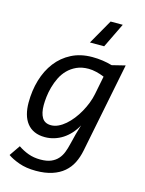

<svg xmlns="http://www.w3.org/2000/svg" viewBox="-134 -796 819 1081"><g transform="rotate(15 275.0 -255.5)"><path d="M332 9.8Q339.4 -22 347.4 -51.8Q355.5 -81.5 363.8 -107.9Q349.1 -80.6 329.3 -58.8Q309.6 -37.1 286.6 -22.2Q263.7 -7.3 237.3 0.7Q210.9 8.8 183.1 8.8Q147.9 8.8 121.8 -2.9Q95.7 -14.6 78.6 -36.4Q61.5 -58.1 53.2 -88.4Q44.9 -118.7 44.9 -155.8Q44.9 -226.1 63.2 -287.8Q81.5 -349.6 117.2 -396Q152.8 -442.4 205.3 -469.2Q257.8 -496.1 326.2 -496.1Q357.9 -496.1 386.7 -491.9Q415.5 -487.8 441.9 -480L519 -499L414.1 25.9Q406.2 65.4 389.9 98.1Q373.5 130.9 345.7 154.8Q317.9 178.7 277.3 191.9Q236.8 205.1 183.6 205.1Q126.5 205.1 84.5 189.9Q42.5 174.8 18.1 157.2L61 94.7Q88.9 113.8 120.8 125.5Q152.8 137.2 190.9 137.2Q229 137.2 253.4 126.7Q277.8 116.2 293.2 98.6Q308.6 81.1 317.4 58.1Q326.2 35.2 332 9.8ZM130.9 -164.1Q130.9 -117.7 147 -91.3Q163.1 -64.9 199.2 -64.9Q220.2 -64.9 241.2 -74.7Q262.2 -84.5 282 -101.6Q301.8 -118.7 319.8 -141.6Q337.9 -164.6 352.5 -190.7Q367.2 -216.8 377.9 -244.6Q388.7 -272.5 394 -299.8L415 -405.8Q392.1 -415.5 367.9 -421.1Q343.8 -426.8 323.2 -426.8Q283.2 -426.8 253.4 -413.1Q223.6 -399.4 202.1 -377.4Q180.7 -355.5 167 -327.4Q153.3 -299.3 145.3 -270Q137.2 -240.7 134 -212.9Q130.9 -185.1 130.9 -164.1ZM291 -571.8 373 -715.8H443.8L374 -571.8ZM0 -490.2Z"/></g></svg>

Font: Code New Roman
Style: Italic
Weight: 400
Italic angle: -11°
Monospace: yes
Designer: Sam Radian
Foundry: Code New Roman
Version: Version 1.508 October 19, 2014